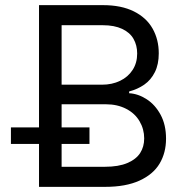

<svg xmlns="http://www.w3.org/2000/svg" viewBox="-20 -727 714 747"><path d="M131.8 -707H380.9Q452.1 -707 501 -682.6Q549.8 -658.2 573.7 -615.7Q597.7 -573.2 597.7 -519.5Q597.7 -476.6 582.5 -446.3Q567.4 -416 541.5 -397.9Q515.6 -379.9 482.4 -371.1V-364.3Q517.6 -362.3 550.8 -340.8Q584 -319.3 605 -280.3Q626 -241.2 626 -187.5Q626 -132.8 601.1 -90.8Q576.2 -48.8 522.9 -24.4Q469.7 0 388.7 0H131.8ZM541 -188.5Q541 -224.6 522.9 -255.4Q504.9 -286.1 470.7 -303.7Q436.5 -321.3 392.6 -321.3H219.7V-78.1H387.7Q441.4 -78.1 475.6 -92.8Q509.8 -107.4 525.4 -131.8Q541 -156.2 541 -188.5ZM513.7 -518.6Q513.7 -550.8 499.5 -575.7Q485.4 -600.6 455.1 -614.7Q424.8 -628.9 379.9 -628.9H219.7V-397.5H377Q416 -397.5 447.3 -412.6Q478.5 -427.7 496.1 -455.1Q513.7 -482.4 513.7 -518.6ZM22.5 -231.4H328.1V-167H22.5Z"/></svg>

Font: Pretendard GOV Variable
Style: Regular
Weight: 400
Designer: Base glyphs from Inter by Rasmus Andersson; Hangul glyphs from Noto Sans CJK(Source Han Sans) by Jang Soo-young and Kang
Foundry: Kil Hyung-jin
Version: Version 1.307;Glyphs 3.2 (3192)